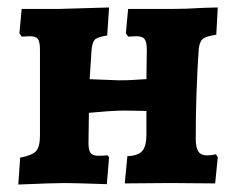

<svg xmlns="http://www.w3.org/2000/svg" viewBox="-20 -490 634 514"><path d="M34 -68Q66 -74 76.5 -85.5Q87 -97 87 -127V-356Q87 -378 81.5 -385.5Q76 -393 60 -393L38 -392L32 -401L38 -466H134Q135 -466 237 -469L272 -470L267 -395Q241 -391 234 -384Q227 -377 225 -355L220 -278L298 -275Q325 -275 344.5 -276.5Q364 -278 372 -278L373 -356Q373 -378 367 -385.5Q361 -393 345 -393L323 -392L317 -401L323 -466H437Q477 -466 525 -469L563 -470L559 -397Q531 -393 522.5 -385.5Q514 -378 512 -358Q504 -241 504 -119Q504 -95 511 -84.5Q518 -74 534 -74Q546 -74 558 -77L563 -69L556 1L433 0L314 1L321 -72Q349 -73 360.5 -85.5Q372 -98 372 -130V-193L313 -194Q294 -194 266.5 -192Q239 -190 218 -188L217 -115Q216 -91 221.5 -82Q227 -73 243 -73Q265 -73 267 -75L272 -69L266 3Q176 0 153 0Q125 0 29 4Z"/></svg>

Font: Alegreya ExtraBold
Style: Regular
Weight: 800
Designer: Juan Pablo del Peral
Foundry: Huerta Tipografica
Version: Version 2.007; ttfautohint (v1.6)